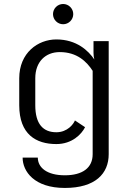

<svg xmlns="http://www.w3.org/2000/svg" viewBox="-20 -703 640 948"><path d="M341.7 -633.3C341.7 -660.8 319.2 -683.3 291.7 -683.3C264.2 -683.3 241.7 -660.8 241.7 -633.3C241.7 -605.8 264.2 -583.3 291.7 -583.3C319.2 -583.3 341.7 -605.8 341.7 -633.3ZM154.2 -316.7C154.2 -398.3 205 -445.8 275 -445.8C360.8 -445.8 408.3 -398.3 437.5 -353.3V58.3C437.5 125.8 387.5 162.5 300 162.5C212.5 162.5 166.7 125 166.7 75H91.7C91.7 143.3 149.2 225 300 225C450.8 225 516.7 154.2 516.7 58.3V-500H441.7V-441.7C441.7 -429.2 443.3 -418.3 445.8 -409.2C416.7 -452.5 358.3 -508.3 258.3 -508.3C166.7 -508.3 75 -441.7 75 -316.7V-183.3C75 -39.2 158.3 8.3 258.3 8.3C335.8 8.3 382.5 -40 400 -75L350 -108.3C343.3 -90.8 313.3 -50 258.3 -50C193.3 -50 154.2 -90 154.2 -183.3Z"/></svg>

Font: BoonHome
Style: Book
Weight: 400
Designer: Sungsit Sawaiwan
Foundry: Sungsit Sawaiwan
Version: Version 0.2